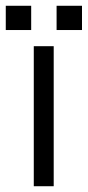

<svg xmlns="http://www.w3.org/2000/svg" viewBox="-72 -645 304 665"><path d="M114 0H45V-485H114ZM-52 -541V-625H36V-541ZM124 -541V-625H212V-541Z"/></svg>

Font: Teko Variable Light
Style: Regular
Weight: 300
Designer: Manushi Parikh, Jonny Pinhorn
Foundry: Indian Type Foundry
Version: Version 3.000